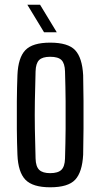

<svg xmlns="http://www.w3.org/2000/svg" viewBox="-20 -788 426 815"><path d="M193 7Q119 7 88 -25Q57 -57 54 -131Q52 -181 51.5 -240Q51 -299 51.5 -358Q52 -417 54 -469Q57 -543 87.5 -575Q118 -607 193 -607Q269 -607 299 -575Q329 -543 333 -469Q334 -418 334.5 -359.5Q335 -301 334.5 -242Q334 -183 333 -131Q329 -57 299 -25Q269 7 193 7ZM193 -53Q226 -53 240.5 -67Q255 -81 256 -115Q258 -182 258.5 -241Q259 -300 258.5 -358.5Q258 -417 256 -485Q255 -519 241 -533Q227 -547 193 -547Q160 -547 146 -533Q132 -519 131 -485Q129 -417 128 -358.5Q127 -300 128 -241Q129 -182 131 -115Q132 -81 146.5 -67Q161 -53 193 -53ZM96 -768H150L221 -651H167Z"/></svg>

Font: Big Shoulders Display Medium
Style: Regular
Weight: 500
Designer: Patric King
Foundry: XO Type Co
Version: Version 1.000; ttfautohint (v1.8.2)